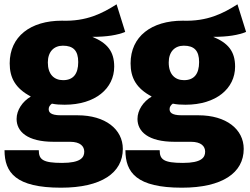

<svg xmlns="http://www.w3.org/2000/svg" viewBox="-20 -647 1162 891"><path d="M521 -627C455 -585 382 -547 267 -551C122 -551 25 -478 25 -353C25 -285 52 -237 123 -199C84 -176 57 -136 57 -95C57 -37 106 11 229 11H305C353 11 371 32 371 57C371 84 354 109 268 109C178 109 160 93 160 50H1C1 154 53 224 263 224C451 224 550 155 550 44C550 -47 469 -112 340 -112H262C212 -112 206 -128 206 -141C206 -151 212 -160 221 -166C240 -162 258 -161 280 -161C422 -161 510 -236 510 -338C510 -409 477 -448 408 -476C476 -476 525 -484 561 -499ZM272 -435C320 -435 343 -412 343 -359C343 -303 319 -275 273 -275C231 -275 202 -302 202 -357C202 -407 230 -435 272 -435Z M1082 -627C1016 -585 943 -547 828 -551C683 -551 586 -478 586 -353C586 -285 613 -237 684 -199C645 -176 618 -136 618 -95C618 -37 667 11 790 11H866C914 11 932 32 932 57C932 84 915 109 829 109C739 109 721 93 721 50H562C562 154 614 224 824 224C1012 224 1111 155 1111 44C1111 -47 1030 -112 901 -112H823C773 -112 767 -128 767 -141C767 -151 773 -160 782 -166C801 -162 819 -161 841 -161C983 -161 1071 -236 1071 -338C1071 -409 1038 -448 969 -476C1037 -476 1086 -484 1122 -499ZM833 -435C881 -435 904 -412 904 -359C904 -303 880 -275 834 -275C792 -275 763 -302 763 -357C763 -407 791 -435 833 -435Z"/></svg>

Font: Fira Sans ExtraBold
Style: Regular
Weight: 800
Designer: bBox Type GmbH & Carrois Corporate GbR & Edenspiekermann AG
Foundry: bBox Type GmbH & Carrois Corporate GbR & Edenspiekermann AG
Version: Version 4.300;PS 004.300;hotconv 1.0.88;makeotf.lib2.5.64775